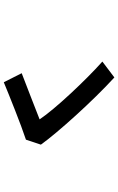

<svg xmlns="http://www.w3.org/2000/svg" viewBox="180 -872 639 1040"><g transform="rotate(90 500.0 -351.5)"><path d="M736 -172 763 -253C698 -344 526 -535 399 -651L313 -586C414 -496 572 -328 626 -246C571 -225 438 -172 376 -149L425 -52C495 -81 654 -145 736 -172Z"/></g></svg>

Font: Noto Sans CJK SC Medium
Style: Regular
Weight: 500
Designer: Ryoko NISHIZUKA 西塚涼子 (kana, bopomofo & ideographs); Paul D. Hunt (Latin, Greek & Cyrillic); Sandoll Communications 산돌커뮤니
Foundry: Adobe
Version: Version 2.004;hotconv 1.0.118;makeotfexe 2.5.65603